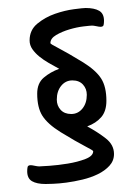

<svg xmlns="http://www.w3.org/2000/svg" viewBox="-20 -517 351 480"><path d="M265 -132Q265 -115 253.5 -102.5Q242 -90 224.5 -81.5Q207 -73 186 -68Q165 -63 146 -60.5Q127 -58 112.5 -57.5Q98 -57 94 -57Q72 -57 60 -64Q48 -71 48 -89Q48 -95 49 -99.5Q50 -104 57 -104Q60 -104 67 -102.5Q74 -101 78 -101Q82 -101 103.5 -102.5Q125 -104 149.5 -108Q174 -112 193.5 -119.5Q213 -127 213 -139Q213 -141 192.5 -151.5Q172 -162 131 -187Q99 -207 86 -227.5Q73 -248 73 -283Q73 -309 89.5 -323Q106 -337 128 -345Q115 -352 102 -359.5Q89 -367 78.5 -375.5Q68 -384 61 -394Q54 -404 54 -416Q54 -442 73.5 -458Q93 -474 117.5 -482.5Q142 -491 165 -494Q188 -497 194 -497Q216 -497 228 -490Q240 -483 240 -465Q240 -459 239 -454.5Q238 -450 231 -450Q228 -450 221 -451.5Q214 -453 210 -453Q206 -453 189 -451Q172 -449 153.5 -443.5Q135 -438 120.5 -429.5Q106 -421 106 -409Q106 -407 126.5 -396.5Q147 -386 188 -361Q220 -341 233 -320.5Q246 -300 246 -265Q246 -239 233 -224Q220 -209 198 -201Q224 -187 244.5 -171Q265 -155 265 -132ZM197 -280Q197 -295 187.5 -305.5Q178 -316 161 -316Q144 -316 133 -302.5Q122 -289 122 -268Q122 -253 131.5 -242.5Q141 -232 158 -232Q175 -232 186 -245.5Q197 -259 197 -280Z"/></svg>

Font: Reenie Beanie
Style: Regular
Weight: 500
Designer: James Grieshaber
Foundry: James Grieshaber
Version: Version 1.000